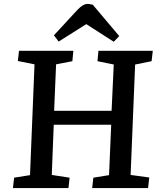

<svg xmlns="http://www.w3.org/2000/svg" viewBox="-20 -959 813 979"><path d="M547 -323H254L244 -67L335 -53L329 0H46L52 -53L133 -66L156 -631L71 -648L77 -700H354L349 -647L266 -631L256 -394H549L560 -630L477 -647L482 -700H759L753 -647L669 -630L646 -67L741 -54L735 0H450L456 -53L536 -66ZM588 -775 560 -746 420 -836 279 -747 255 -779 375 -909Q404 -939 425 -939Q434 -939 440 -937.5Q446 -936 453 -935Z"/></svg>

Font: Literata 12pt Medium
Style: Italic
Weight: 500
Italic angle: -2°
Designer: Latin by Veronika Burian and Jose Scaglione. Greek by Irene Vlachou. Cyrillic by Vera Evstafieva
Foundry: TypeTogether
Version: Version 3.002